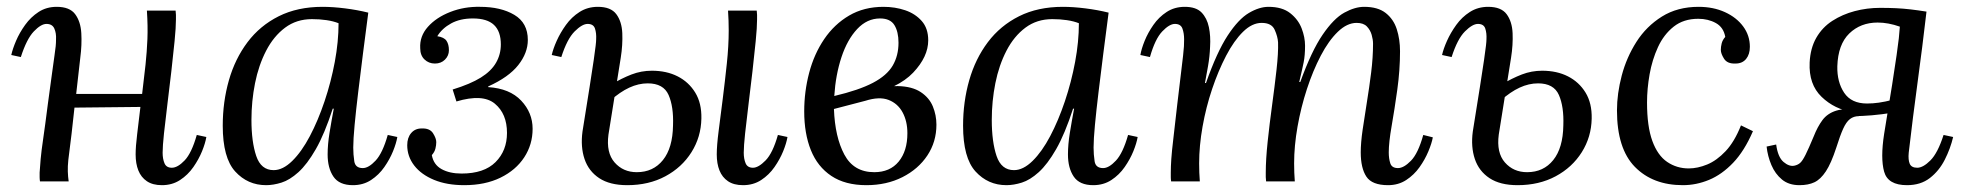

<svg xmlns="http://www.w3.org/2000/svg" viewBox="-20 -531 5748 562"><path d="M454 11Q427 11 410 -0.5Q393 -12 385 -32Q377 -52 377 -79Q377 -102 381.5 -138.5Q386 -175 391 -218L198 -216Q194 -178 189.5 -139.5Q185 -101 180 -63Q178 -44 178.5 -29Q179 -14 181 0H97Q96 -7 96 -12.5Q96 -18 96 -26Q97 -43 99 -65.5Q101 -88 106.5 -125.5Q112 -163 120 -226Q128 -285 132.5 -318Q137 -351 139.5 -368.5Q142 -386 143 -395.5Q144 -405 144 -416Q145 -434 139 -447.5Q133 -461 116 -461Q100 -461 79 -439Q58 -417 41 -364L13 -370Q17 -388 27 -411.5Q37 -435 53.5 -458Q70 -481 93 -496Q116 -511 146 -511Q184 -511 200 -489.5Q216 -468 218 -434Q220 -400 215 -362Q212 -336 209 -309Q206 -282 203 -256H396Q402 -304 406 -342Q410 -380 411.5 -417Q413 -454 410 -500H494Q495 -493 495 -487.5Q495 -482 495 -474Q495 -451 491 -410.5Q487 -370 481.5 -322Q476 -274 470 -226Q464 -178 460 -140.5Q456 -103 456 -84Q456 -66 461.5 -53Q467 -40 483 -40Q500 -40 520.5 -61.5Q541 -83 556 -136L584 -130Q581 -112 571.5 -88.5Q562 -65 546 -42Q530 -19 507 -4Q484 11 454 11Z M924 -511Q954 -511 990 -506.5Q1026 -502 1058 -494Q1050 -434 1042.5 -374.5Q1035 -315 1028.5 -261.5Q1022 -208 1018 -165.5Q1014 -123 1014 -99Q1014 -79 1017 -59Q1020 -39 1042 -39Q1059 -39 1079.5 -61Q1100 -83 1115 -136L1143 -130Q1140 -112 1130.5 -88.5Q1121 -65 1105 -42Q1089 -19 1066 -4Q1043 11 1013 11Q973 11 956 -14Q939 -39 939 -79Q939 -108 944.5 -142Q950 -176 957 -213H954Q930 -139 904.5 -94.5Q879 -50 853.5 -27Q828 -4 804 3.5Q780 11 759 11Q705 11 668.5 -29Q632 -69 632 -163Q632 -233 650 -296Q668 -359 704.5 -407.5Q741 -456 796 -483.5Q851 -511 924 -511ZM893 -475Q848 -475 814.5 -450Q781 -425 759 -382.5Q737 -340 726.5 -287.5Q716 -235 716 -180Q716 -116 730 -74.5Q744 -33 781 -33Q808 -33 835.5 -60Q863 -87 887 -132.5Q911 -178 930 -234.5Q949 -291 960 -350Q971 -409 971 -463Q956 -469 936 -472Q916 -475 893 -475Z M1339 11Q1288 11 1250.5 -4.5Q1213 -20 1192.5 -46.5Q1172 -73 1172 -106Q1172 -128 1183.5 -141.5Q1195 -155 1214 -155Q1238 -156 1247.5 -141Q1257 -126 1257 -115Q1257 -106 1254.5 -96Q1252 -86 1244 -77Q1249 -49 1272.5 -36Q1296 -23 1331 -23Q1397 -23 1430.5 -56.5Q1464 -90 1464 -142Q1464 -198 1428.5 -227.5Q1393 -257 1316 -234L1305 -269Q1357 -285 1387.5 -304Q1418 -323 1432 -347.5Q1446 -372 1446 -401Q1446 -439 1426 -458Q1406 -477 1364 -477Q1327 -477 1300.5 -462.5Q1274 -448 1260 -425Q1280 -422 1287 -411.5Q1294 -401 1294 -384Q1294 -368 1282.5 -356.5Q1271 -345 1253 -345Q1235 -345 1222.5 -357Q1210 -369 1210 -390Q1208 -425 1232.5 -452.5Q1257 -480 1298 -496Q1339 -512 1385 -511Q1446 -511 1485.5 -487.5Q1525 -464 1525 -414Q1525 -376 1497 -340.5Q1469 -305 1409 -278V-276Q1472 -272 1505.5 -236.5Q1539 -201 1539 -154Q1539 -108 1514.5 -70.5Q1490 -33 1445 -11Q1400 11 1339 11Z M2155 11Q2128 11 2111 -0.5Q2094 -12 2086 -32Q2078 -52 2078 -79Q2078 -105 2083.5 -147.5Q2089 -190 2095.5 -241.5Q2102 -293 2107.5 -345Q2113 -397 2113 -442Q2113 -457 2112.5 -471Q2112 -485 2111 -500H2195Q2196 -493 2196 -487.5Q2196 -482 2196 -474Q2196 -451 2192 -410.5Q2188 -370 2182.5 -322Q2177 -274 2171 -226Q2165 -178 2161 -140.5Q2157 -103 2157 -84Q2157 -66 2162.5 -53Q2168 -40 2184 -40Q2200 -40 2221 -61.5Q2242 -83 2257 -136L2285 -130Q2282 -112 2272.5 -88.5Q2263 -65 2247 -42Q2231 -19 2208 -4Q2185 11 2155 11ZM1816 11Q1765 11 1734 -9.5Q1703 -30 1691 -65.5Q1679 -101 1685 -146Q1698 -227 1706 -277.5Q1714 -328 1718 -356Q1722 -384 1723.5 -397Q1725 -410 1725 -416Q1726 -434 1721.5 -447.5Q1717 -461 1700 -461Q1684 -461 1662 -439Q1640 -417 1623 -364L1595 -370Q1599 -388 1609.5 -411.5Q1620 -435 1636.5 -458Q1653 -481 1676.5 -496Q1700 -511 1730 -511Q1768 -511 1784 -489.5Q1800 -468 1801.5 -434Q1803 -400 1797 -362L1761 -137Q1754 -84 1779 -55.5Q1804 -27 1844 -27Q1892 -27 1920.5 -62.5Q1949 -98 1950 -164Q1952 -219 1937 -253Q1922 -287 1876 -287Q1849 -287 1822 -274.5Q1795 -262 1767 -237L1768 -283Q1800 -302 1828.5 -313Q1857 -324 1888 -324Q1931 -324 1963.5 -307.5Q1996 -291 2015 -260Q2034 -229 2033 -184Q2032 -130 2004 -85.5Q1976 -41 1927.5 -15Q1879 11 1816 11Z M2516 11Q2454 11 2413.5 -16Q2373 -43 2353.5 -91.5Q2334 -140 2334 -205Q2334 -263 2348.5 -318Q2363 -373 2392.5 -416.5Q2422 -460 2465.5 -485.5Q2509 -511 2566 -511Q2600 -511 2629.5 -501Q2659 -491 2678 -469.5Q2697 -448 2697 -413Q2697 -365 2653 -318.5Q2609 -272 2510 -249L2513 -236L2421 -212Q2424 -130 2451.5 -78.5Q2479 -27 2539 -27Q2585 -27 2610.5 -58Q2636 -89 2636 -141Q2636 -176 2622 -202Q2608 -228 2581 -238.5Q2554 -249 2513 -236L2505 -259Q2567 -280 2608.5 -279Q2650 -278 2675 -261.5Q2700 -245 2710.5 -219.5Q2721 -194 2721 -166Q2721 -116 2694.5 -76Q2668 -36 2621.5 -12.5Q2575 11 2516 11ZM2422 -250Q2494 -267 2535 -288.5Q2576 -310 2593 -339Q2610 -368 2610 -406Q2610 -438 2598 -457.5Q2586 -477 2556 -477Q2518 -477 2489 -446Q2460 -415 2443 -363.5Q2426 -312 2422 -250Z M3091 -511Q3121 -511 3157 -506.5Q3193 -502 3225 -494Q3217 -434 3209.5 -374.5Q3202 -315 3195.5 -261.5Q3189 -208 3185 -165.5Q3181 -123 3181 -99Q3181 -79 3184 -59Q3187 -39 3209 -39Q3226 -39 3246.5 -61Q3267 -83 3282 -136L3310 -130Q3307 -112 3297.5 -88.5Q3288 -65 3272 -42Q3256 -19 3233 -4Q3210 11 3180 11Q3140 11 3123 -14Q3106 -39 3106 -79Q3106 -108 3111.5 -142Q3117 -176 3124 -213H3121Q3097 -139 3071.5 -94.5Q3046 -50 3020.5 -27Q2995 -4 2971 3.5Q2947 11 2926 11Q2872 11 2835.5 -29Q2799 -69 2799 -163Q2799 -233 2817 -296Q2835 -359 2871.5 -407.5Q2908 -456 2963 -483.5Q3018 -511 3091 -511ZM3060 -475Q3015 -475 2981.5 -450Q2948 -425 2926 -382.5Q2904 -340 2893.5 -287.5Q2883 -235 2883 -180Q2883 -116 2897 -74.5Q2911 -33 2948 -33Q2975 -33 3002.5 -60Q3030 -87 3054 -132.5Q3078 -178 3097 -234.5Q3116 -291 3127 -350Q3138 -409 3138 -463Q3123 -469 3103 -472Q3083 -475 3060 -475Z M4043 11Q3996 11 3979.5 -14Q3963 -39 3963 -85Q3963 -113 3968.5 -151Q3974 -189 3981 -232Q3988 -275 3993.5 -319Q3999 -363 3999 -403Q3999 -415 3995 -429Q3991 -443 3981 -453.5Q3971 -464 3951 -464Q3923 -464 3896 -438Q3869 -412 3846 -368Q3823 -324 3805.5 -270.5Q3788 -217 3778 -160.5Q3768 -104 3768 -53Q3768 -38 3768.5 -25.5Q3769 -13 3770 0H3686Q3685 -7 3685 -12.5Q3685 -18 3685 -26Q3685 -64 3690.5 -116Q3696 -168 3703.5 -223Q3711 -278 3716.5 -327Q3722 -376 3721 -407Q3720 -424 3711 -444Q3702 -464 3673 -464Q3645 -464 3618.5 -438Q3592 -412 3569 -368Q3546 -324 3528 -270.5Q3510 -217 3500 -160.5Q3490 -104 3490 -53Q3490 -38 3490.5 -25.5Q3491 -13 3492 0H3408Q3407 -7 3407 -12.5Q3407 -18 3407 -26Q3407 -43 3408.5 -65.5Q3410 -88 3414.5 -125.5Q3419 -163 3426 -226Q3433 -285 3437 -318Q3441 -351 3443 -368.5Q3445 -386 3445.5 -395.5Q3446 -405 3446 -416Q3446 -434 3441 -447.5Q3436 -461 3419 -461Q3403 -461 3382 -439Q3361 -417 3346 -364L3318 -370Q3321 -388 3330.5 -411.5Q3340 -435 3356 -458Q3372 -481 3395 -496Q3418 -511 3448 -511Q3481 -511 3497 -494.5Q3513 -478 3518.5 -451.5Q3524 -425 3522 -394Q3521 -366 3516 -337.5Q3511 -309 3507 -288H3510Q3542 -379 3573.5 -427Q3605 -475 3635.5 -493Q3666 -511 3693 -511Q3733 -511 3756.5 -492.5Q3780 -474 3790 -448Q3800 -422 3800 -397Q3800 -369 3796 -349Q3792 -329 3783 -291H3786Q3819 -382 3851.5 -429.5Q3884 -477 3915 -494Q3946 -511 3973 -511Q4013 -511 4036 -493Q4059 -475 4068.5 -445.5Q4078 -416 4078 -381Q4078 -326 4070 -268.5Q4062 -211 4053.5 -162.5Q4045 -114 4045 -85Q4045 -67 4049.5 -53Q4054 -39 4072 -39Q4089 -39 4110 -60.5Q4131 -82 4146 -136L4174 -129Q4171 -112 4161 -88Q4151 -64 4135 -41.5Q4119 -19 4096 -4Q4073 11 4043 11Z M4422 11Q4371 11 4340 -9.5Q4309 -30 4297 -65.5Q4285 -101 4291 -146Q4304 -227 4312 -277.5Q4320 -328 4324 -356Q4328 -384 4329.5 -397Q4331 -410 4331 -416Q4332 -434 4327.5 -447.5Q4323 -461 4306 -461Q4290 -461 4268 -439Q4246 -417 4229 -364L4201 -370Q4205 -388 4215.5 -411.5Q4226 -435 4242.5 -458Q4259 -481 4282.5 -496Q4306 -511 4336 -511Q4374 -511 4390 -489.5Q4406 -468 4407.5 -434Q4409 -400 4403 -362L4367 -137Q4360 -84 4385 -55.5Q4410 -27 4450 -27Q4498 -27 4526.5 -62.5Q4555 -98 4556 -164Q4558 -219 4543 -253Q4528 -287 4482 -287Q4455 -287 4428 -274.5Q4401 -262 4373 -237L4374 -283Q4406 -302 4434.5 -313Q4463 -324 4494 -324Q4537 -324 4569.5 -307.5Q4602 -291 4621 -260Q4640 -229 4639 -184Q4638 -130 4610 -85.5Q4582 -41 4533.5 -15Q4485 11 4422 11Z M4952 -511Q4995 -511 5029 -495.5Q5063 -480 5082.5 -453.5Q5102 -427 5102 -394Q5102 -372 5091 -358.5Q5080 -345 5060 -345Q5036 -344 5026.5 -359Q5017 -374 5017 -385Q5017 -394 5019.5 -404Q5022 -414 5030 -423Q5025 -451 5002.5 -463.5Q4980 -476 4951 -476Q4908 -476 4879 -453Q4850 -430 4833 -393Q4816 -356 4808.5 -313.5Q4801 -271 4801 -231Q4801 -161 4816.5 -118.5Q4832 -76 4860 -57Q4888 -38 4923 -38Q4949 -38 4977 -49.5Q5005 -61 5031 -88.5Q5057 -116 5076 -164L5111 -147Q5086 -89 5053 -54.5Q5020 -20 4982.5 -4.5Q4945 11 4906 11Q4818 11 4765.5 -42.5Q4713 -96 4713 -208Q4713 -257 4727 -310Q4741 -363 4770 -408.5Q4799 -454 4844.5 -482.5Q4890 -511 4952 -511Z M5562 11Q5506 11 5495 -28.5Q5484 -68 5495 -139Q5510 -229 5518.5 -283.5Q5527 -338 5531.5 -369.5Q5536 -401 5538 -419Q5540 -437 5541 -453Q5507 -465 5476 -465Q5426 -465 5393 -433Q5360 -401 5358 -337Q5357 -291 5378 -259.5Q5399 -228 5445 -228Q5462 -228 5479.5 -230.5Q5497 -233 5521 -239L5519 -201Q5488 -196 5459 -193.5Q5430 -191 5403 -191V-203Q5350 -211 5312 -247.5Q5274 -284 5277 -348Q5279 -390 5296.5 -420.5Q5314 -451 5343.5 -470Q5373 -489 5409 -498.5Q5445 -508 5483 -508Q5509 -508 5530 -507Q5551 -506 5572.5 -503.5Q5594 -501 5619 -497Q5613 -445 5606.5 -393.5Q5600 -342 5593 -290.5Q5586 -239 5579.5 -187.5Q5573 -136 5567 -84Q5565 -63 5570 -51.5Q5575 -40 5592 -40Q5609 -40 5630.5 -61.5Q5652 -83 5669 -136L5697 -130Q5689 -96 5672.5 -63.5Q5656 -31 5629 -10Q5602 11 5562 11ZM5247 11Q5216 11 5196 -5.5Q5176 -22 5165 -48Q5154 -74 5151 -102L5179 -108Q5184 -71 5200.5 -57Q5217 -43 5232 -46Q5242 -48 5249 -54Q5256 -60 5265 -78Q5274 -96 5289 -132Q5300 -160 5314.5 -179.5Q5329 -199 5354.5 -207Q5380 -215 5425 -208L5421 -191Q5406 -191 5395 -182.5Q5384 -174 5375 -154Q5366 -134 5355 -99Q5340 -53 5324.5 -29.5Q5309 -6 5291 2.5Q5273 11 5247 11Z"/></svg>

Font: Lora
Style: Italic
Weight: 400
Italic angle: -3°
Designer: Olga Karpushina, Alexei Vanyashin (Cyrillic)
Foundry: Cyreal
Version: Version 3.008